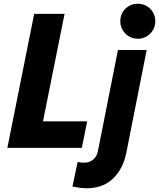

<svg xmlns="http://www.w3.org/2000/svg" viewBox="-20 -794 854 1031"><path d="M163.6 -719.7H326.7L210.9 -142.6H448.2L419.4 0H19.5ZM369.1 207.5 397 75.2Q406.7 79.6 433.1 79.6Q461.4 79.6 481 62.3Q500.5 44.9 505.4 19.5L613.3 -525.4H767.6L658.2 26.9Q640.6 113.8 586.4 165.3Q532.2 216.8 446.3 216.8Q411.6 216.8 369.1 207.5ZM626 -680.2Q626 -706.5 638.4 -728Q650.9 -749.5 672.4 -761.7Q693.8 -773.9 720.2 -773.9Q746.1 -773.9 767.6 -761.5Q789.1 -749 801.5 -727.8Q814 -706.5 814 -680.2Q814 -654.3 801.5 -632.8Q789.1 -611.3 767.6 -598.6Q746.1 -585.9 720.2 -585.9Q693.8 -585.9 672.4 -598.6Q650.9 -611.3 638.4 -632.8Q626 -654.3 626 -680.2Z"/></svg>

Font: Reddit Sans Fudge ExBold Italic
Style: Regular
Weight: 800
Italic angle: -11.25°
Designer: Stephen Hutchings
Version: Version 1.013